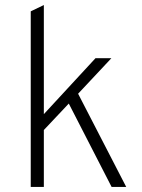

<svg xmlns="http://www.w3.org/2000/svg" viewBox="-20 -742 562 762"><path d="M290 -370 481 0H423L253 -331L154 -226V0H102V-697L154 -722V-289L359 -511H422Z"/></svg>

Font: Transpass ExtraLight
Style: Regular
Weight: 200
Designer: Delve Withrington
Foundry: Delve Fonts
Version: Version 1.001;December 18, 2019;FontCreator 12.0.0.2547 64-b